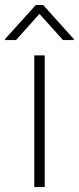

<svg xmlns="http://www.w3.org/2000/svg" viewBox="-75 -761 320 781"><path d="M64.5 0V-535.6H106.9V0ZM181.2 -598.1 85.4 -704.6 -9.8 -598.1H-54.7V-602.1L70.8 -740.7H100.6L225.1 -602.1V-598.1Z"/></svg>

Font: Inter Display Extra Light
Style: Regular
Weight: 200
Designer: Rasmus Andersson
Foundry: rsms
Version: Version 4.000;git-4fc901f